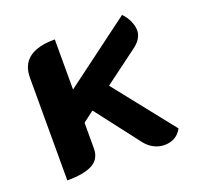

<svg xmlns="http://www.w3.org/2000/svg" viewBox="-98 -614 748 727"><g transform="rotate(-20 276.5 -250.0)"><path d="M55 -405Q55 -509 193 -509V-307L464 -509Q480 -493 489 -472.5Q498 -452 498 -435Q498 -402 462 -375L326 -274L518 -32Q496 9 447 9Q426 9 406 -1Q386 -11 371 -30L235 -207L191 -174V-71Q191 -28 157 -9.5Q123 9 55 9Z"/></g></svg>

Font: K2D ExtraBold
Style: Regular
Weight: 800
Designer: Katatrad Aksorn Co.,Ltd.
Foundry: Cadson Demak Co.,Ltd.
Version: Version 1.000; ttfautohint (v1.6)